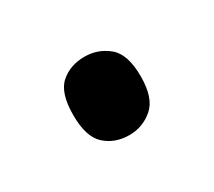

<svg xmlns="http://www.w3.org/2000/svg" viewBox="-45 -494 308 276"><g transform="rotate(-30 108.5 -356.0)"><path d="M109 -291Q85 -291 69 -305.5Q53 -320 53 -356Q53 -393 69 -407Q85 -421 109 -421Q131 -421 148 -407Q165 -393 165 -356Q165 -320 148 -305.5Q131 -291 109 -291Z"/></g></svg>

Font: Noto Serif Thai ExtraCondensed Medium
Style: Regular
Weight: 500
Width: 2
Designer: Monotype Design Team
Foundry: Monotype Imaging Inc.
Version: Version 2.002; ttfautohint (v1.8.4.7-5d5b)